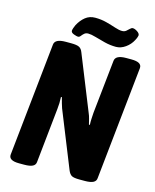

<svg xmlns="http://www.w3.org/2000/svg" viewBox="-127 -956 845 1044"><g transform="rotate(15 295.0 -434.0)"><path d="M82 2Q23 2 26 -32L93 -669Q96 -702 156 -702H186Q219 -702 232.5 -695Q246 -688 253 -669L378 -358Q383 -347 387 -331Q391 -315 395 -299L400 -300Q399 -317 400 -334Q401 -351 402 -368L434 -669Q437 -702 497 -702H526Q586 -702 583 -668L516 -31Q515 -14 499.5 -6Q484 2 452 2H422Q390 2 378 -5Q366 -12 358 -31L231 -347Q227 -358 222.5 -374Q218 -390 214 -406L209 -405Q210 -388 209.5 -371Q209 -354 207 -337L175 -31Q174 -14 158.5 -6Q143 2 111 2ZM213 -746Q206 -746 189.5 -752Q173 -758 173 -769Q173 -774 176.5 -784.5Q180 -795 184 -803Q200 -833 223 -851.5Q246 -870 278 -870Q312 -870 342 -862Q372 -854 396 -846Q420 -838 436 -838Q450 -838 459 -845.5Q468 -853 475.5 -860.5Q483 -868 490 -868Q501 -868 515.5 -858.5Q530 -849 530 -838Q530 -836 527.5 -828Q525 -820 519 -809Q505 -782 479.5 -764Q454 -746 427 -746Q394 -746 362.5 -754Q331 -762 305.5 -769.5Q280 -777 264 -777Q250 -777 241.5 -769.5Q233 -762 227 -754Q221 -746 213 -746Z"/></g></svg>

Font: Asap Condensed
Style: Bold Italic
Weight: 700
Width: 3
Italic angle: -6°
Designer: Pablo Cosgaya
Foundry: Omnibus-Type
Version: Version 3.001; ttfautohint (v1.8.4.7-5d5b)